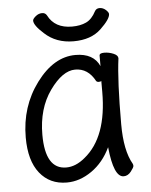

<svg xmlns="http://www.w3.org/2000/svg" viewBox="-50 -706 601 766"><g transform="rotate(-5 250.0 -323.0)"><path d="M187 18Q119 18 79 -32Q39 -82 39 -175Q39 -299 108.5 -392.5Q178 -486 265 -486Q337 -486 361 -433V-475Q361 -485 380 -485Q399 -485 417 -477.5Q435 -470 435 -458Q423 -368 423 -195Q423 -89 455 -34Q457 -30 457 -25Q457 -19 444.5 -3Q432 13 415 13Q375 13 363 -108Q335 -49 287 -15.5Q239 18 187 18ZM190 -42Q228 -42 265 -73Q359 -149 359 -330V-374Q357 -371 349 -371Q341 -371 338 -376Q310 -428 259 -428Q208 -428 157 -356.5Q106 -285 106 -180Q106 -42 190 -42ZM147 -584Q109 -618 109 -637Q109 -644 121 -654Q133 -664 147 -664Q160 -664 166 -653Q193 -600 262 -600Q295 -600 318.5 -611Q342 -622 358 -653Q364 -664 377 -664Q391 -664 402 -654Q413 -644 413 -637Q413 -617 373 -579Q333 -541 263 -541Q193 -541 147 -584Z"/></g></svg>

Font: LXGW WenKai Mono Lite
Style: Regular
Weight: 400
Monospace: yes
Designer: LXGW / Fontworks Inc.
Foundry: LXGW / Fontworks Inc.
Version: Version 1.520; June 14, 2025